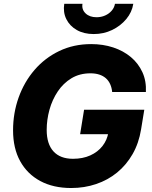

<svg xmlns="http://www.w3.org/2000/svg" viewBox="-20 -967 790 998"><path d="M350.1 10.3Q256.8 10.3 189.2 -26.1Q121.6 -62.5 84.7 -129.4Q47.9 -196.3 47.9 -289.6Q47.9 -379.4 76.9 -460.4Q106 -541.5 159.7 -603.8Q213.4 -666 288.1 -701.9Q362.8 -737.8 454.1 -737.8Q515.1 -737.8 568.1 -720.5Q621.1 -703.1 660.2 -670.4Q699.2 -637.7 720.2 -591.8Q741.2 -545.9 738.3 -488.8H563Q561 -511.2 552.7 -529.5Q544.4 -547.9 530.3 -560.3Q516.1 -572.8 496.1 -579.3Q476.1 -585.9 450.2 -585.9Q394 -585.9 351.6 -560.3Q309.1 -534.7 280.3 -491.7Q251.5 -448.7 237.1 -396.5Q222.7 -344.2 222.7 -291.5Q222.7 -218.8 257.8 -180.2Q293 -141.6 359.4 -141.6Q410.2 -141.6 449.2 -159.2Q488.3 -176.8 512.7 -208Q537.1 -239.3 543.5 -279.3L575.2 -269.5H396.5L417 -396.5H730L713.4 -294.9Q701.7 -222.7 669.2 -166Q636.7 -109.4 588.6 -70.1Q540.5 -30.8 479.7 -10.3Q418.9 10.3 350.1 10.3ZM467.3 -790Q416 -790 379.2 -811Q342.3 -832 324.7 -867.7Q307.1 -903.3 314 -947.3H408.7Q403.8 -917.5 424.8 -897.5Q445.8 -877.4 481.9 -877.4Q505.9 -877.4 526.4 -886.5Q546.9 -895.5 560.5 -911.4Q574.2 -927.2 577.6 -947.3H672.9Q666 -903.3 636.2 -867.7Q606.4 -832 562.5 -811Q518.6 -790 467.3 -790Z"/></svg>

Font: Inter 17pt ExtraBold
Style: Italic
Weight: 800
Italic angle: -9.3988°
Version: Version 4.001;git-66647c0bb